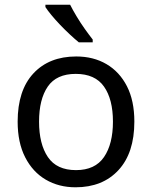

<svg xmlns="http://www.w3.org/2000/svg" viewBox="-20 -786 645 816"><path d="M551 -269Q551 -136 483.5 -63Q416 10 301 10Q230 10 174.5 -22.5Q119 -55 87 -117.5Q55 -180 55 -269Q55 -402 122 -474Q189 -546 304 -546Q377 -546 432.5 -513.5Q488 -481 519.5 -419.5Q551 -358 551 -269ZM146 -269Q146 -174 183.5 -118.5Q221 -63 303 -63Q384 -63 422 -118.5Q460 -174 460 -269Q460 -364 422 -418Q384 -472 302 -472Q220 -472 183 -418Q146 -364 146 -269ZM278 -766Q289 -744 305.5 -716.5Q322 -689 340.5 -663Q359 -637 374 -618V-606H315Q298 -620 277 -639.5Q256 -659 235.5 -680.5Q215 -702 198.5 -722Q182 -742 173 -756V-766Z"/></svg>

Font: Noto Sans Bassa Vah
Style: Regular
Weight: 400
Designer: Monotype Design Team
Foundry: Monotype Imaging Inc.
Version: Version 2.002